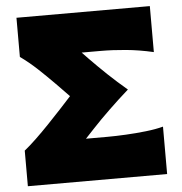

<svg xmlns="http://www.w3.org/2000/svg" viewBox="-51 -762 767 811"><g transform="rotate(-5 332.0 -356.5)"><path d="M34.5 0V-151Q56.5 -168.5 84.8 -195.5Q113 -222.5 142 -252.8Q171 -283 195.5 -309.5L245 -363.5L189.5 -420.5Q153.5 -457 119.5 -488.8Q85.5 -520.5 48.5 -547V-713H614V-518Q553.5 -532 497.2 -537.2Q441 -542.5 391 -542.5H310L336 -515.5Q371 -479.5 410.2 -442.2Q449.5 -405 491 -370Q448.5 -332.5 407.8 -293.2Q367 -254 333.5 -218L296.5 -178.5H387Q422.5 -178.5 465.8 -180.8Q509 -183 551 -187.8Q593 -192.5 625 -201V0Z"/></g></svg>

Font: Commissioner Flair ExtraBold
Style: Regular
Weight: 800
Designer: Kostas Bartsokas
Foundry: Kostas Bartsokas
Version: Version 1.000; ttfautohint (v1.8.3)